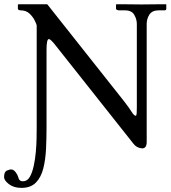

<svg xmlns="http://www.w3.org/2000/svg" viewBox="-66 -705 823 923"><path d="M110.4 -93.3V-583Q109.4 -589.4 100.8 -606.7Q92.3 -624 75.9 -639.6Q59.6 -655.3 32.7 -655.3Q28.3 -655.3 24.2 -657.2Q20 -659.2 20 -663.6V-682.6L23.4 -684.6H161.1L531.2 -217.3Q554.2 -187.5 566.4 -168Q578.6 -148.4 586.4 -148.4Q590.3 -148.4 591.1 -161.1Q591.8 -173.8 591.8 -189V-590.3Q591.8 -611.8 579.6 -633.5Q567.4 -655.3 534.2 -655.3H506.8Q502.4 -655.3 497.1 -657.2Q491.7 -659.2 491.7 -663.6V-683.6L497.6 -684.6Q497.6 -684.6 518.6 -684.6Q539.6 -684.6 567.1 -684.1Q594.7 -683.6 613.8 -683.6Q635.3 -683.6 662.6 -684.1Q689.9 -684.6 710.7 -684.6Q731.4 -684.6 731.4 -684.6L733.4 -683.6V-663.6Q733.4 -655.3 725.1 -655.3H696.8Q665.5 -655.3 652.3 -635Q639.2 -614.7 639.2 -590.3V-22.5Q639.2 8.3 617.2 8.3Q590.3 6.3 574.7 -15.1L204.6 -482.4Q178.2 -517.1 168.9 -517.1Q157.7 -517.1 157.7 -465.3V-94.2Q157.7 -41.5 155.3 10.5Q152.8 62.5 142.1 105Q131.3 147.5 106.4 172.9Q81.5 198.2 37.1 198.2Q0 198.2 -23.2 180.2Q-46.4 162.1 -46.4 146.5Q-46.4 120.6 -32.7 115Q-19 109.4 -13.2 109.4Q-1 109.4 9 122.6Q19 135.7 23.4 151.9Q27.3 166.5 44.4 166.5Q64.9 166.5 76.9 146Q88.9 125.5 95.9 93.5Q103 61.5 106.2 25.6Q109.4 -10.3 109.9 -42.2Q110.4 -74.2 110.4 -93.3Z"/></svg>

Font: Kurinto Seri
Style: Regular
Weight: 400
Designer: Kurinto was developed by Clint Goss from a range of fonts that are compatible with the SIL Open Font License Version 1.1
Foundry: Clinton F. Goss
Version: Version 2.196; July 25, 2020